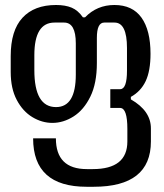

<svg xmlns="http://www.w3.org/2000/svg" viewBox="-20 -525 642 753"><path d="M319.8 207.5Q109.9 207.5 109.9 17.6H199.2Q199.2 138.2 320.8 138.2H343.8Q479.5 138.2 479.5 29.8V-19.5Q479.5 -100.6 451.7 -101.6H412.6V-175.3H451.7Q478 -175.8 478 -248V-336.9Q478 -436.5 429.2 -436.5H388.7Q359.9 -436.5 359.9 -376.5V-277.8Q359.9 -197.8 334.2 -145.8Q308.6 -93.8 268.6 -68.4Q228.5 -43 185.5 -43Q144.5 -43 106.9 -65.7Q69.3 -88.4 45.7 -133.1Q22 -177.7 22 -242.7V-305.2Q22 -405.3 68.1 -455.3Q114.3 -505.4 199.7 -505.4Q236.3 -505.4 261.2 -494.9Q286.1 -484.4 305.2 -457H313.5Q360.4 -505.4 428.7 -505.4Q499.5 -505.4 534.9 -455.8Q570.3 -406.2 570.3 -314Q570.3 -247.1 551.3 -206.8Q532.2 -166.5 493.2 -145V-135.3Q571.8 -90.3 571.8 -21.5V29.8Q571.8 207.5 347.2 207.5ZM199.7 -105Q277.3 -105 277.3 -232.4V-355Q277.3 -436.5 231.4 -436.5H193.8Q114.7 -436.5 114.7 -308.6V-250Q114.7 -105 199.7 -105Z"/></svg>

Font: Vazir Code Hack
Style: Code-Hack
Weight: 400
Foundry: DejaVu fonts team - Redesigned by Saber Rastikerdar
Version: Version 1.1.2